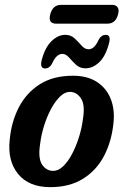

<svg xmlns="http://www.w3.org/2000/svg" viewBox="-20 -762 509 791"><path d="M280.5 -450Q340 -450 379.2 -424.5Q418.5 -399 436 -355Q453.5 -311 447.5 -255.5Q440 -180 408.8 -120Q377.5 -60 322 -25.5Q266.5 9 187 9Q99 9 54.8 -45Q10.5 -99 20 -186Q26.5 -259 57.2 -319Q88 -379 143.5 -414.5Q199 -450 280.5 -450ZM199.5 -58Q220.5 -58 240.2 -77Q260 -96 276.8 -127.5Q293.5 -159 305.2 -196.5Q317 -234 321.5 -270.5Q331.5 -330 313.5 -356.8Q295.5 -383.5 268 -383.5Q247 -383.5 227.2 -364.2Q207.5 -345 190.5 -313.5Q173.5 -282 161.8 -244.5Q150 -207 145.5 -170.5Q136 -110.5 153.2 -84.2Q170.5 -58 199.5 -58ZM332 -480.5Q309 -480.5 293.2 -495.2Q277.5 -510 264.5 -525Q251.5 -540 236.5 -540Q212 -540 194 -499Q183.5 -480 165.5 -480Q143 -480 152 -515Q165.5 -566.5 192.2 -592.5Q219 -618.5 249 -618.5Q272 -618.5 287.8 -603.5Q303.5 -588.5 316.5 -573.8Q329.5 -559 345 -559Q369.5 -559 387 -599.5Q398 -618.5 415.5 -618.5Q438.5 -618.5 429 -583.5Q415.5 -531 389 -505.8Q362.5 -480.5 332 -480.5ZM187 -703Q197.5 -742 231.5 -742H442Q457.5 -742 464.5 -732Q471.5 -722 466.5 -703Q456.5 -664.5 422.5 -664.5H211.5Q177 -664.5 187 -703Z"/></svg>

Font: Fraunces 144pt SuperSoft SemiBold
Style: Italic
Weight: 600
Italic angle: -16°
Version: Version 1.000;[b76b70a41]